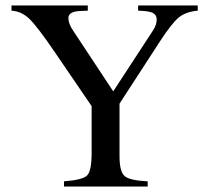

<svg xmlns="http://www.w3.org/2000/svg" viewBox="-20 -682 762 702"><path d="M703 -662V-643Q659 -639 633.5 -618Q608 -597 565 -531L417 -303V-111Q417 -54 436 -38Q455 -22 520 -19V0H214V-19Q282 -24 298.5 -40.5Q315 -57 315 -123V-294L184 -486Q116 -586 87 -613.5Q58 -641 22 -643V-662H301V-643L277 -642Q230 -641 230 -616Q230 -595 248 -569L394 -348L539 -570Q553 -591 553 -612Q552 -629 537.5 -635.5Q523 -642 485 -643V-662Z"/></svg>

Font: STIX Math
Style: Regular
Weight: 400
Designer: MicroPress Inc., with final additions and corrections provided by Coen Hoffman, Elsevier (retired)
Version: Version 1.1.1